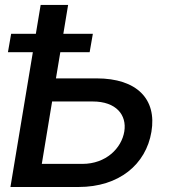

<svg xmlns="http://www.w3.org/2000/svg" viewBox="-20 -747 687 767"><path d="M21.7 0H294C455.6 0 563.2 -90.2 584.9 -220.5C606.9 -350.5 527.7 -433.9 365.8 -433.9H203.5L220.9 -538.4H338.1L350.9 -611.9H233L252.1 -727.3H142.4L123.2 -611.9H24.5L11.7 -538.4H111.2ZM147 -92.3 188.2 -341.6H350.5C444.2 -341.6 487.2 -287.6 476.6 -221.9C465.6 -154.5 403.1 -92.3 309.3 -92.3Z"/></svg>

Font: Margiela Sans Medium
Style: Italic
Weight: 500
Italic angle: -9.39999°
Designer: Stefan Endress, Andreas Faust
Version: Version 1.100;FEAKit 1.0